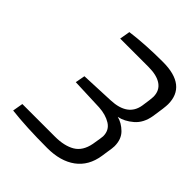

<svg xmlns="http://www.w3.org/2000/svg" viewBox="-206 -871 1006 1006"><g transform="rotate(45 297.5 -368.0)"><path d="M44 -7 54 -65H295Q365 -65 408 -90.5Q451 -116 463 -179Q473 -237 473 -245Q473 -290 437.5 -312Q402 -334 351 -337L171 -344L181 -398L368 -406Q489 -411 504 -504Q513 -562 513 -577Q513 -623 479.5 -646.5Q446 -670 384 -670H174L184 -728Q289 -742 419 -742Q507 -742 551 -707Q595 -672 595 -604Q595 -581 583 -506Q573 -445 534.5 -412Q496 -379 455 -371Q491 -362 521.5 -332Q552 -302 552 -250Q552 -237 546 -202L541 -168Q528 -83 467.5 -38.5Q407 6 309 6Q153 6 44 -7Z"/></g></svg>

Font: Exo
Style: Italic
Weight: 400
Italic angle: -9°
Designer: Natanael Gama
Foundry: Natanael Gama
Version: Version 1.500; ttfautohint (v1.6)